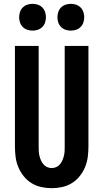

<svg xmlns="http://www.w3.org/2000/svg" viewBox="-20 -975 540 1003"><path d="M250 8Q222 8 195 2Q168 -4 144.5 -18.5Q121 -33 103.5 -55Q86 -77 75.5 -102.5Q65 -128 61.5 -155.5Q58 -183 58 -210V-735H182V-210Q182 -198 182.5 -185.5Q183 -173 186 -161Q189 -149 194 -137.5Q199 -126 207 -116.5Q215 -107 226.5 -102Q238 -97 250 -97Q262 -97 273.5 -102Q285 -107 293 -116.5Q301 -126 306 -137.5Q311 -149 314 -161Q317 -173 317.5 -185.5Q318 -198 318 -210V-735H442V-210Q442 -183 438.5 -155.5Q435 -128 424.5 -102.5Q414 -77 396.5 -55Q379 -33 355.5 -18.5Q332 -4 305 2Q278 8 250 8ZM350 -815Q336 -815 322.5 -819.5Q309 -824 299 -834Q289 -844 284.5 -857.5Q280 -871 280 -885Q280 -899 284.5 -912.5Q289 -926 299 -936Q309 -946 322.5 -950.5Q336 -955 350 -955Q364 -955 377.5 -950.5Q391 -946 401 -936Q411 -926 415.5 -912.5Q420 -899 420 -885Q420 -871 415.5 -857.5Q411 -844 401 -834Q391 -824 377.5 -819.5Q364 -815 350 -815ZM150 -815Q136 -815 122.5 -819.5Q109 -824 99 -834Q89 -844 84.5 -857.5Q80 -871 80 -885Q80 -899 84.5 -912.5Q89 -926 99 -936Q109 -946 122.5 -950.5Q136 -955 150 -955Q164 -955 177.5 -950.5Q191 -946 201 -936Q211 -926 215.5 -912.5Q220 -899 220 -885Q220 -871 215.5 -857.5Q211 -844 201 -834Q191 -824 177.5 -819.5Q164 -815 150 -815Z"/></svg>

Font: Iosevka SS18 Extrabold
Style: Regular
Weight: 800
Monospace: yes
Designer: Belleve Invis
Foundry: Belleve Invis
Version: Version 25.1.1; ttfautohint (v1.8.4)